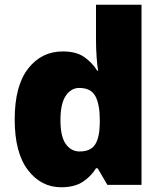

<svg xmlns="http://www.w3.org/2000/svg" viewBox="-20 -780 683 810"><path d="M238 10Q153 10 97.5 -63Q42 -136 42 -276Q42 -418 98.5 -490.5Q155 -563 245 -563Q301 -563 334.5 -540Q368 -517 390 -482H394Q390 -503 387.5 -540Q385 -577 385 -612V-760H577V0H433L392 -70H385Q365 -37 330 -13.5Q295 10 238 10ZM316 -141Q362 -141 381 -170Q400 -199 401 -259V-274Q401 -339 382.5 -374Q364 -409 314 -409Q280 -409 257.5 -376Q235 -343 235 -273Q235 -204 257.5 -172.5Q280 -141 316 -141Z"/></svg>

Font: Noto Sans Oriya Blk
Style: Regular
Weight: 900
Designer: Amélie Bonet and Sol Matas
Foundry: Google LLC
Version: Version 2.006; ttfautohint (v1.8.4.7-5d5b)